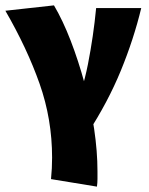

<svg xmlns="http://www.w3.org/2000/svg" viewBox="-32 -457 554 715"><path d="M329 238 158 210Q160 189 161 169.5Q162 150 162 130Q162 -13 115.5 -145Q69 -277 -12 -417L169 -437Q202 -381 231 -306Q260 -231 283 -146.5Q306 -62 318.5 22.5Q331 107 331 181Q331 195 331 209.5Q331 224 329 238ZM326 -427H494Q466 -311 418 -194Q370 -77 294 40L231 -9Q275 -114 295.5 -218Q316 -322 326 -427Z"/></svg>

Font: Ysabeau Office Black
Style: Regular
Weight: 900
Designer: Christian Thalmann (Catharsis Fonts)
Version: Version 2.001;gftools[0.9.30]; featfreeze: tnum,lnum,ss02